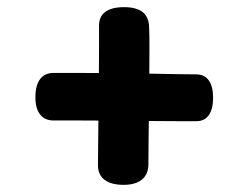

<svg xmlns="http://www.w3.org/2000/svg" viewBox="-20 -593 690 537"><path d="M395 -131Q394 -104 376 -90Q358 -76 326 -76Q291 -76 272.5 -90Q254 -104 254 -131Q254 -153 254.5 -192Q255 -231 255.5 -277.5Q256 -324 256.5 -371Q257 -418 257 -457Q257 -496 257 -518Q256 -546 274 -559.5Q292 -573 327 -573Q361 -573 378.5 -559.5Q396 -546 397 -518Q398 -498 398 -461Q398 -424 397.5 -377.5Q397 -331 396.5 -283.5Q396 -236 395.5 -195.5Q395 -155 395 -131ZM130 -256Q105 -256 92 -273Q79 -290 79 -321Q79 -354 92 -371.5Q105 -389 130 -389Q156 -389 201.5 -389Q247 -389 299 -388.5Q351 -388 399.5 -387Q448 -386 483 -385.5Q518 -385 529 -385Q552 -385 564 -368Q576 -351 576 -320Q576 -288 564 -271Q552 -254 529 -254Q523 -254 490 -254Q457 -254 408.5 -254.5Q360 -255 307 -255.5Q254 -256 206.5 -256Q159 -256 130 -256Z"/></svg>

Font: Playpen Sans
Style: Bold
Weight: 700
Designer: Laura Meseguer, Veronika Burian, José Scaglione
Foundry: TypeTogether
Version: Version 1.001